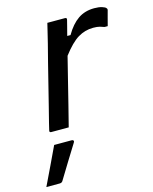

<svg xmlns="http://www.w3.org/2000/svg" viewBox="-176 -621 763 959"><g transform="rotate(-15 205.5 -141.5)"><path d="M128 0H38Q27 0 30 -11Q31 -17 39 -48.5Q47 -80 59 -127.5Q71 -175 84.5 -229.5Q98 -284 111.5 -337.5Q125 -391 136 -433Q144 -465 150 -490.5Q156 -516 160 -532H251Q262 -532 259 -521Q256 -507 250.5 -487.5Q245 -468 239 -443H256Q285 -493 320.5 -517.5Q356 -542 405 -542Q429 -542 444.5 -537Q460 -532 464 -527Q469 -522 468 -517Q462 -496 457.5 -478Q453 -460 447 -438H431Q421 -442 408 -445.5Q395 -449 374 -449Q332 -449 295.5 -427Q259 -405 215 -347Q201 -292 186 -231Q171 -170 156 -110.5Q141 -51 128 0ZM35 66H126Q132 66 134.5 70Q137 74 133 80Q106 123 81.5 163Q57 203 29 249Q27 253 23 256Q19 259 12 259H-57Q-33 209 -9.5 160Q14 111 35 66Z"/></g></svg>

Font: Recursive Sn Lnr St
Style: Italic
Weight: 400
Italic angle: -15°
Version: Version 1.079;hotconv 1.0.112;makeotfexe 2.5.65598; ttfautoh